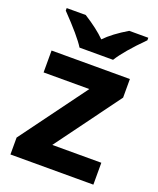

<svg xmlns="http://www.w3.org/2000/svg" viewBox="-142 -852 772 938"><g transform="rotate(20 244.0 -383.0)"><path d="M458 0H26.9V-87.9L279.8 -432.1H42V-545.9H449.2V-449.2L203.1 -113.8H458ZM40.5 -766.1H139.6Q211.4 -720.7 251.5 -680.2Q292.5 -722.7 365.7 -766.1H464.8V-752.9Q375.5 -663.6 339.8 -606H165.5Q135.3 -654.8 40.5 -752.9Z"/></g></svg>

Font: NotoSans-Bold
Style: Bold
Weight: 700
Designer: Monotype Design team
Foundry: Monotype Imaging Inc.
Version: Version 1.04